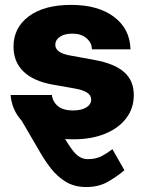

<svg xmlns="http://www.w3.org/2000/svg" viewBox="-20 -546 579 770"><path d="M274.4 12.7Q257.3 12.7 241.2 11.7Q272 63 290.8 77.6Q309.6 92.3 332 92.3Q365.2 92.3 389.2 79.3Q413.1 66.4 430.7 52.2L479 136.7Q452.1 159.7 414.6 181.9Q377 204.1 326.2 204.1Q278.3 204.1 243.7 182.9Q209 161.6 183.8 128.9Q158.7 96.2 139.2 62L66.9 -62Q27.3 -105.5 22.5 -165H188Q191.9 -136.2 213.4 -119.6Q234.9 -103 272 -103Q306.6 -103 326.2 -115.2Q345.7 -127.4 345.7 -147Q345.7 -179.2 283.2 -190.4L189.9 -207Q113.8 -220.7 74 -259.3Q34.2 -297.9 34.2 -358.9Q34.2 -435.1 95.7 -480.7Q157.2 -526.4 265.1 -526.4Q373 -526.4 437 -478.5Q501 -430.7 503.4 -348.1H348.6Q348.1 -375 326.4 -393.1Q304.7 -411.1 271 -411.1Q238.3 -411.1 220 -398.4Q201.7 -385.7 201.7 -366.7Q201.7 -335 257.3 -324.2L360.8 -305.2Q440.4 -290.5 478.5 -256.3Q516.6 -222.2 516.6 -164.6Q516.6 -111.8 486.1 -71.8Q455.6 -31.7 401.1 -9.5Q346.7 12.7 274.4 12.7Z"/></svg>

Font: Inter Display ExtraBold
Style: Regular
Weight: 800
Designer: Rasmus Andersson
Foundry: rsms
Version: Version 4.000;git-a52131595